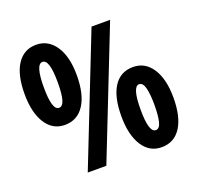

<svg xmlns="http://www.w3.org/2000/svg" viewBox="-127 -862 1042 1009"><g transform="rotate(-20 394.0 -358.0)"><path d="M174 -724Q241 -724 281 -664.5Q321 -605 321 -501Q321 -394 282.5 -335Q244 -276 174 -276Q106 -276 67.5 -336.5Q29 -397 29 -501Q29 -608 67 -666Q105 -724 174 -724ZM585 -714 304 0H200L481 -714ZM175 -628Q136 -628 136 -500Q136 -371 175 -371Q195 -371 204.5 -402Q214 -433 214 -500Q214 -628 175 -628ZM612 -440Q680 -440 719 -380Q758 -320 758 -217Q758 -109 720 -50.5Q682 8 612 8Q544 8 505.5 -52.5Q467 -113 467 -217Q467 -325 504.5 -382.5Q542 -440 612 -440ZM612 -344Q574 -344 574 -215Q574 -87 613 -87Q634 -87 642.5 -121Q651 -155 651 -215Q651 -275 642 -309.5Q633 -344 612 -344Z"/></g></svg>

Font: Noto Sans Bengali ExtraCondensed
Style: Bold
Weight: 700
Width: 2
Designer: Joana Ranito - Universal Thirst; Jelle Bosma - Monotype Design Team
Foundry: Universal Thirst ehf.
Version: Version 3.000; ttfautohint (v1.8.4.7-5d5b)